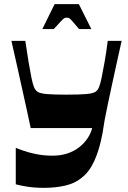

<svg xmlns="http://www.w3.org/2000/svg" viewBox="-20 -897 619 925"><path d="M56 -9V-185Q67 -180 92.5 -171Q118 -162 154.5 -154.5Q191 -147 233 -147Q273 -147 305.5 -158Q338 -169 362 -188Q386 -207 402 -231Q418 -255 424 -280H128Q116 -336 106 -381.5Q96 -427 86 -472Q76 -517 64 -571.5Q52 -626 35 -700H102Q110 -644 117.5 -599Q125 -554 131.5 -522.5Q138 -491 144 -477Q150 -462 161.5 -454.5Q173 -447 204 -444Q235 -441 300 -441Q365 -441 396.5 -444Q428 -447 439.5 -454.5Q451 -462 457 -477Q463 -491 469.5 -522.5Q476 -554 484 -599Q492 -644 499 -700H566Q553 -641 541 -587.5Q529 -534 519 -486.5Q509 -439 500 -397.5Q491 -356 484.5 -320.5Q478 -285 474 -256Q466 -213 456 -180Q446 -147 434 -121Q422 -95 407.5 -75.5Q393 -56 374 -41Q342 -14 295 -3Q248 8 192 8Q146 8 109.5 2Q73 -4 56 -9ZM184 -757 243 -877H360L420 -757H361Q338 -784 328 -795.5Q318 -807 313.5 -809.5Q309 -812 302 -812Q295 -812 290 -809.5Q285 -807 274.5 -795.5Q264 -784 239 -757Z"/></svg>

Font: Ojuju
Style: Bold
Weight: 700
Designer: Chisaokwu Joboson, Mirko Velimirovic
Foundry: Udi Foundry
Version: Version 1.000